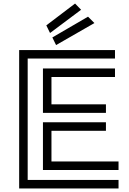

<svg xmlns="http://www.w3.org/2000/svg" viewBox="-20 -1062 729 1082"><path d="M241 -919 403 -1042 437 -1007 262 -876ZM275 -851 476 -968 512 -932 296 -808ZM88 -780H628V-732H136V-48H648V0H88ZM222 -676H628V-628H270V-474H577V-426H222ZM222 -373H577V-325H270V-152H648V-104H222Z"/></svg>

Font: Train One
Style: Regular
Weight: 400
Designer: Fontworks Inc.
Foundry: Fontworks Inc.
Version: Version 1.100